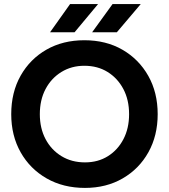

<svg xmlns="http://www.w3.org/2000/svg" viewBox="-20 -908 827 940"><path d="M396 12Q290 12 208.5 -34.5Q127 -81 81 -162.5Q35 -244 35 -349Q35 -456 81 -537.5Q127 -619 207.5 -665Q288 -711 393 -711Q499 -711 579.5 -664.5Q660 -618 706 -536.5Q752 -455 752 -349Q752 -244 706.5 -162.5Q661 -81 580.5 -34.5Q500 12 396 12ZM396 -113Q460 -113 508.5 -143.5Q557 -174 584.5 -227Q612 -280 612 -349Q612 -419 584 -472Q556 -525 507 -555.5Q458 -586 393 -586Q330 -586 280.5 -555.5Q231 -525 203 -472Q175 -419 175 -349Q175 -280 203 -227Q231 -174 281 -143.5Q331 -113 396 -113ZM431 -750 531 -888H669L552 -750ZM225 -750 323 -888H460L345 -750Z"/></svg>

Font: Figtree Light
Style: Bold
Weight: 700
Version: Version 2.002